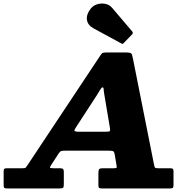

<svg xmlns="http://www.w3.org/2000/svg" viewBox="-78 -1060 1078 1080"><path d="M432 -1011Q407 -979 411 -948.8Q415 -918.5 449 -900L604 -816Q609.5 -812.5 612.2 -813.5Q615 -814.5 619 -819L665 -866.5Q673.5 -875.5 664.5 -884.5L553 -1015.5Q538 -1033.5 514.8 -1038.2Q491.5 -1043 468.8 -1036Q446 -1029 432 -1011ZM467.5 -525.5Q478.5 -542.5 485.8 -555.5Q493 -568.5 498.5 -568.5Q505 -568.5 505.2 -557Q505.5 -545.5 509.5 -524L540 -342.5Q543.5 -323.5 537.8 -321.2Q532 -319 511 -319H368Q338.5 -319 340.5 -326.2Q342.5 -333.5 352 -348ZM-57.5 -19Q-57.5 -5.5 -53.5 -2.8Q-49.5 0 -36 0H257.5Q274 0 277.5 -4.5Q281 -9 281 -25.5V-91.5Q281 -104 277 -108.8Q273 -113.5 261.5 -113.5H226Q204 -113.5 203.2 -117Q202.5 -120.5 210.5 -133L251.5 -196Q259 -207.5 265.5 -210Q272 -212.5 291 -212.5H530Q550.5 -212.5 557.5 -210Q564.5 -207.5 567.5 -190L577 -133Q579.5 -120 577.8 -116.8Q576 -113.5 560 -113.5H500Q483 -113.5 479.2 -107.5Q475.5 -101.5 475.5 -86V-18.5Q475.5 -6.5 479.5 -3.2Q483.5 0 495 0H878Q891.5 0 894.8 -4Q898 -8 898 -21.5V-95Q898 -107 894.2 -110.2Q890.5 -113.5 879.5 -113.5H815.5Q798.5 -113.5 794.8 -116.5Q791 -119.5 788.5 -133.5L670 -729.5Q667 -745 664.5 -752.5Q662 -760 654 -762.5Q646 -765 627 -765H520.5Q501 -765 496 -760Q491 -755 483.5 -743.5L76 -130Q70.5 -121.5 67 -117.5Q63.5 -113.5 48.5 -113.5H-38.5Q-50 -113.5 -53.8 -110.5Q-57.5 -107.5 -57.5 -96Z"/></svg>

Font: Besley ExtraBold
Style: Italic
Weight: 800
Italic angle: -13°
Designer: Owen Earl
Foundry: indestructible type*
Version: Version 2.001